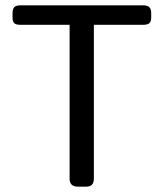

<svg xmlns="http://www.w3.org/2000/svg" viewBox="-20 -700 614 720"><path d="M241 -30V-607H56Q40 -607 33.5 -613Q27 -619 27 -634V-651Q27 -666 33.5 -673Q40 -680 56 -680H517Q533 -680 540 -673Q547 -666 547 -651V-634Q547 -619 540 -613Q533 -607 517 -607H332V-30Q332 -15 325 -7.5Q318 0 302 0H272Q241 0 241 -30Z"/></svg>

Font: Mitr Light
Style: Regular
Weight: 300
Designer: Thanarat Vachiruckul
Foundry: Cadson Demak
Version: Version 1.003